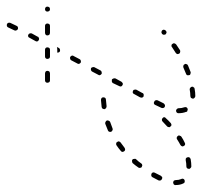

<svg xmlns="http://www.w3.org/2000/svg" viewBox="-35 -557 610 580"><g transform="rotate(-90 270.0 -267.0)"><path d="M294 15Q296 15 296 13Q297 12 298 11Q298 9 298 8Q298 5 295 3Q293 1 290 1Q279 3 270 3Q268 3 267 4Q265 4 264 5Q263 7 263 8Q262 9 262 11Q262 14 265 16Q267 18 270 18Q281 18 291 16Q293 16 294 15ZM84 1Q86 -2 85 -5Q85 -6 84 -8Q83 -9 82 -10Q81 -11 79 -11Q78 -11 76 -11Q67 -9 57 -9Q54 -9 52 -7Q50 -5 50 -2Q50 0 50 1Q51 2 52 3Q53 4 54 5Q56 6 57 6Q68 6 79 4Q82 3 84 1ZM365 -6Q366 -7 366 -8Q367 -10 367 -11Q367 -13 366 -14Q365 -17 362 -18Q359 -19 356 -18Q347 -14 337 -10Q334 -9 333 -7Q332 -4 333 -1Q333 1 334 2Q335 3 337 3Q338 4 339 4Q341 4 342 4Q352 0 362 -4Q364 -5 365 -6ZM223 -7Q224 -6 226 -6Q227 -5 229 -5Q230 -5 231 -5Q234 -6 236 -9Q237 -12 236 -15Q233 -23 233 -33Q233 -35 232 -36Q231 -37 230 -38Q229 -39 228 -40Q226 -40 225 -40Q222 -40 220 -38Q218 -36 218 -33Q218 -20 222 -10Q222 -8 223 -7ZM149 -26Q150 -28 150 -29Q151 -30 151 -32Q150 -33 149 -35Q148 -37 145 -38Q142 -39 139 -37Q130 -31 122 -27Q119 -25 118 -22Q117 -19 119 -17Q120 -14 123 -13Q126 -12 129 -14Q138 -18 147 -24Q148 -25 149 -26ZM6 -18Q7 -16 8 -15Q9 -15 11 -14Q12 -14 14 -14Q15 -14 17 -15Q19 -16 20 -19Q21 -22 19 -25Q16 -32 16 -41Q16 -44 14 -47Q11 -49 8 -49Q7 -49 5 -48Q4 -48 3 -47Q2 -46 1 -44Q1 -43 1 -41Q1 -28 6 -18ZM429 -45Q430 -48 428 -50Q427 -52 426 -53Q425 -53 423 -54Q422 -54 420 -54Q419 -53 417 -52Q409 -47 400 -41Q399 -40 398 -39Q397 -38 397 -37Q396 -35 397 -34Q397 -32 398 -31Q399 -28 402 -28Q405 -27 408 -28Q417 -34 426 -40Q428 -42 429 -45ZM206 -76Q206 -79 203 -81Q201 -83 198 -83Q195 -83 193 -81Q185 -74 178 -67Q176 -65 176 -62Q175 -59 178 -57Q179 -56 180 -55Q181 -54 183 -54Q184 -54 186 -55Q187 -55 188 -56Q196 -63 203 -71Q206 -73 206 -76ZM470 -76Q471 -79 469 -81Q468 -83 467 -83Q466 -84 464 -84Q463 -85 461 -84Q460 -84 459 -83H458Q456 -81 455 -78Q455 -75 456 -72Q457 -71 459 -70Q460 -69 461 -69Q463 -69 464 -69Q466 -70 467 -71Q470 -73 470 -76ZM234 -78Q235 -75 238 -74Q241 -73 243 -74Q246 -75 248 -78Q252 -86 257 -96Q258 -99 257 -102Q256 -105 253 -106Q250 -108 247 -107Q244 -106 243 -103Q238 -93 234 -84Q233 -81 234 -78ZM15 -87Q16 -84 19 -83Q20 -82 22 -82Q23 -82 25 -82Q26 -83 27 -84Q28 -85 29 -86Q33 -95 38 -104Q40 -107 39 -110Q38 -113 36 -114Q34 -115 33 -115Q31 -115 30 -115Q28 -115 27 -114Q26 -113 25 -112Q20 -102 15 -93Q14 -90 15 -87ZM265 -143Q266 -140 269 -138Q271 -138 272 -138Q273 -138 275 -138Q276 -138 277 -139Q279 -140 279 -142L289 -160Q290 -163 289 -166Q289 -169 286 -170Q284 -171 283 -171Q281 -171 280 -171Q279 -170 277 -169Q276 -168 276 -167L266 -149Q265 -146 265 -143ZM53 -149Q53 -146 55 -144Q57 -143 58 -143Q60 -142 61 -142Q62 -143 64 -143Q65 -144 66 -145Q72 -154 79 -161Q81 -163 80 -167Q80 -170 78 -172Q75 -174 72 -173Q69 -173 67 -171Q60 -163 54 -154Q52 -152 53 -149ZM102 -205Q102 -204 101 -202Q101 -201 102 -199Q102 -198 103 -197Q105 -194 108 -194Q111 -194 114 -196Q122 -202 130 -208Q132 -210 133 -213Q133 -216 131 -218Q130 -221 127 -221Q124 -222 121 -220Q112 -214 104 -207Q103 -206 102 -205ZM299 -206Q300 -203 303 -202Q304 -201 305 -201Q307 -201 308 -201Q310 -202 311 -203Q312 -204 313 -205L323 -223Q324 -226 323 -229Q322 -232 320 -234Q318 -234 317 -234Q315 -235 314 -234Q312 -234 311 -233Q310 -232 309 -231L300 -212Q298 -209 299 -206ZM162 -242Q161 -239 162 -236Q164 -233 167 -232Q169 -231 172 -232Q182 -236 191 -239Q194 -240 195 -243Q197 -246 196 -249Q195 -252 192 -253Q189 -255 186 -254Q176 -250 166 -246Q163 -245 162 -242ZM234 -264Q233 -264 232 -262Q231 -261 231 -260Q230 -258 230 -257Q231 -254 233 -252Q236 -250 239 -250Q249 -251 259 -252Q262 -252 264 -254Q266 -256 266 -260Q266 -263 264 -265Q261 -267 258 -267Q248 -266 237 -265Q236 -265 234 -264ZM333 -270Q334 -267 337 -265Q339 -264 342 -265Q345 -265 347 -268L357 -287Q358 -289 357 -292Q357 -295 354 -297Q351 -298 348 -297Q345 -296 344 -294L334 -275Q332 -273 333 -270ZM367 -336Q367 -334 367 -333Q368 -331 369 -330Q370 -329 371 -328Q374 -327 377 -328Q380 -329 381 -331L391 -350Q392 -351 392 -352Q392 -354 392 -355Q391 -357 390 -358Q389 -359 388 -360Q385 -361 382 -360Q379 -359 378 -357L368 -338Q367 -337 367 -336ZM411 -391Q408 -390 405 -391Q403 -392 402 -394Q401 -396 401 -399H410Q414 -399 418 -400L415 -394Q414 -392 411 -391ZM344 -423Q346 -426 346 -429Q346 -432 344 -434Q341 -436 338 -436H317Q314 -436 312 -434Q310 -432 310 -429Q310 -426 312 -423Q314 -421 317 -421H338Q341 -421 344 -423ZM415 -423Q417 -426 417 -429Q417 -432 415 -434Q413 -436 410 -436H389Q386 -436 384 -434Q382 -432 382 -429Q382 -426 384 -423Q386 -421 389 -421H410Q413 -421 415 -423ZM487 -423Q489 -426 489 -429Q489 -432 487 -434Q485 -436 482 -436H461Q458 -436 455 -434Q453 -432 453 -429Q453 -426 455 -423Q458 -421 461 -421H482Q485 -421 487 -423ZM538 -423Q540 -426 540 -429Q540 -432 538 -434Q536 -436 532 -436Q529 -436 527 -434Q525 -432 525 -429Q525 -426 527 -423Q529 -421 532 -421Q536 -421 538 -423ZM435 -459Q434 -462 436 -465L446 -483Q447 -486 450 -487Q453 -488 456 -486Q458 -485 459 -482Q460 -479 459 -476L449 -458Q449 -457 449 -457Q448 -456 448 -456Q446 -455 444 -454Q443 -454 442 -454Q440 -454 439 -455Q436 -456 435 -459ZM468 -523Q469 -520 472 -518Q475 -517 478 -518Q481 -519 482 -522Q487 -532 491 -541Q492 -544 491 -547Q490 -550 487 -551Q484 -552 481 -551Q478 -550 477 -547Q473 -539 468 -528Q467 -526 468 -523Z"/></g></svg>

Font: FRB American Cursive Dashed Extralight
Style: Italic
Weight: 200
Italic angle: -25°
Version: Version 2.0;Modular Font Editor K font №1